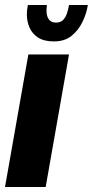

<svg xmlns="http://www.w3.org/2000/svg" viewBox="-33 -745 370 765"><path d="M-13 0 80 -528H242L149 0ZM182 -580Q142 -580 118.5 -595.5Q95 -611 84.5 -635.5Q74 -660 74 -687Q74 -697 75 -706Q76 -715 78 -725H154Q151 -704 153.5 -688.5Q156 -673 165 -664Q174 -655 190 -655Q208 -655 218 -665Q228 -675 233.5 -691Q239 -707 242 -725H317Q312 -692 296 -658.5Q280 -625 252.5 -602.5Q225 -580 182 -580Z"/></svg>

Font: Archivo ExtraCondensed Black
Style: Italic
Weight: 900
Width: 2
Italic angle: -10°
Designer: Hector Gatti
Foundry: Omnibus-Type
Version: Version 2.001